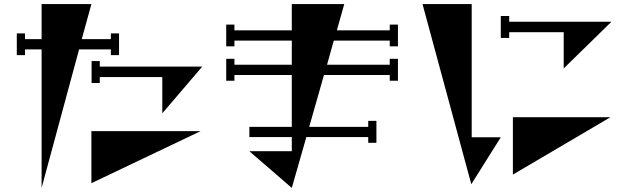

<svg xmlns="http://www.w3.org/2000/svg" viewBox="-20 -838 3040 937"><path d="M366 -597 183 79V-597H102V-569H62V-675H102V-647H183V-818H426L379 -647H521V-675H561V-569H521V-597ZM467 -513H967L772 -285V-462H467V-433H427V-540H467ZM426 56V-198H959Z M1922 -612H1882V-640H1609L1576 -522H1882V-551H1922V-444H1882V-472H1561L1489 -219H1777V-248H1817V-141H1777V-169H1475L1404 79L1197 -100H1404V-169H1197V-219H1404V-472H1124V-444H1084V-551H1124V-522H1404V-640H1124V-612H1084V-718H1124V-690H1404V-818H1660L1624 -690H1882V-718H1922Z M2282 -168H2424L2280 61L2042 -818H2282ZM2731 -681H2465V-653H2424V-760H2465V-732H2964L2731 -504ZM2483 14V-266H2959Z"/></svg>

Font: Chokokutai
Style: Regular
Weight: 400
Designer: 108号,108go
Foundry: Font Zone 108
Version: Version 1.000; ttfautohint (v1.8.3)